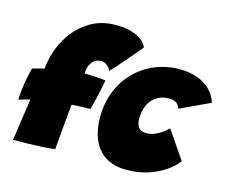

<svg xmlns="http://www.w3.org/2000/svg" viewBox="-97 -814 1146 958"><g transform="rotate(15 476.0 -335.0)"><path d="M42 7.5Q42.5 4 46.2 -22.2Q50 -48.5 55.2 -84.5Q60.5 -120.5 65.5 -154.8Q70.5 -189 73.5 -208.5Q67 -207.5 49.8 -202.8Q32.5 -198 15.5 -192.5Q15.5 -212 19 -242.2Q22.5 -272.5 28.5 -304.2Q34.5 -336 41.5 -360.5Q46.5 -362 54.5 -364.2Q62.5 -366.5 71.5 -369Q80.5 -371.5 88.5 -373.2Q96.5 -375 101.5 -376Q104 -394.5 107.2 -412.8Q110.5 -431 115.5 -449Q131.5 -508 168.2 -560.2Q205 -612.5 260.8 -645.5Q316.5 -678.5 389.5 -678.5Q433 -678.5 462.5 -671Q492 -663.5 510.8 -652.2Q529.5 -641 539.5 -628.8Q549.5 -616.5 553.5 -606.5Q538.5 -588 518.8 -564.8Q499 -541.5 478.8 -518Q458.5 -494.5 442 -476Q425.5 -457.5 417 -449Q412.5 -458 406.8 -464.8Q401 -471.5 394.5 -476.2Q388 -481 381 -483.5Q374 -486 367 -486Q351 -486 338.5 -479.5Q326 -473 317.5 -461.2Q309 -449.5 305 -434Q303 -427 302.2 -419.2Q301.5 -411.5 301.5 -404.5Q316.5 -404.5 338.8 -403.5Q361 -402.5 381.2 -401Q401.5 -399.5 410.5 -398Q405.5 -365.5 395.2 -321Q385 -276.5 375 -241Q370.5 -241 351.8 -240.5Q333 -240 312 -239.2Q291 -238.5 278.5 -237.5Q277.5 -226.5 275 -201.5Q272.5 -176.5 269.8 -145.8Q267 -115 264.5 -85Q262 -55 260 -32.2Q258 -9.5 257.5 -2Q232 2 193.5 4Q155 6 114.5 6.8Q74 7.5 42 7.5Z M882.5 -107.5Q863.5 -80 826.5 -54Q789.5 -28 738.8 -11Q688 6 627 6Q559.5 6 516.2 -22.5Q473 -51 452.5 -100.8Q432 -150.5 432 -214Q432 -286.5 456.2 -347.5Q480.5 -408.5 524.5 -453.5Q568.5 -498.5 627.8 -523.2Q687 -548 757.5 -548Q804.5 -548 844.2 -534.2Q884 -520.5 912.2 -493.5Q940.5 -466.5 952.5 -427.5L798 -355.5Q797.5 -358.5 795 -364.5Q792.5 -370.5 786.5 -377.2Q780.5 -384 769.8 -388.5Q759 -393 741.5 -393Q712.5 -393 690.2 -382.5Q668 -372 652.8 -353.5Q637.5 -335 630 -310Q622.5 -285 622.5 -256.5Q622.5 -231 634 -213.8Q645.5 -196.5 676 -196.5Q695 -196.5 713 -203.2Q731 -210 745.8 -219.5Q760.5 -229 770.8 -237.8Q781 -246.5 784.5 -250.5Z"/></g></svg>

Font: Grandstander Thin Black
Style: Italic
Weight: 900
Italic angle: -15°
Version: Version 1.200